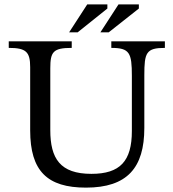

<svg xmlns="http://www.w3.org/2000/svg" viewBox="-20 -846 792 878"><path d="M734 -657H489V-627C573 -627 583 -604 583 -499V-247C583 -109 529 -51 398 -51C255 -51 210 -121 210 -251V-534C210 -609 223 -627 308 -627V-657H20V-627C99 -627 118 -609 118 -539V-250C118 -64 196 12 373 12C562 12 640 -79 640 -261V-502C640 -605 648 -627 734 -627ZM296 -698H335L471 -807V-826H379ZM439 -698H477L615 -807V-826H522Z"/></svg>

Font: STIX Two Math
Style: Regular
Weight: 400
Designer: Ross Mills, John Hudson & Paul Hanslow, Tiro Typeworks Ltd; with portions MicroPress Inc., with additions and correction
Foundry: Tiro Typeworks Ltd
Version: Version 2.02 b142